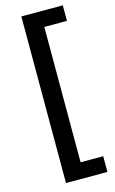

<svg xmlns="http://www.w3.org/2000/svg" viewBox="-140 -907 629 1049"><g transform="rotate(-15 174.0 -383.0)"><path d="M95.7 88.9V-853.5H330.1V-765.6H202.1V0H330.1V88.9Z"/></g></svg>

Font: Acari Sans Neue Black
Style: Regular
Weight: 900
Designer: Alfredo Marco Pradil
Foundry: Alfredo Marco Pradil
Version: Version 1.045;June 16, 2019;FontCreator 11.5.0.2425 64-bit; 